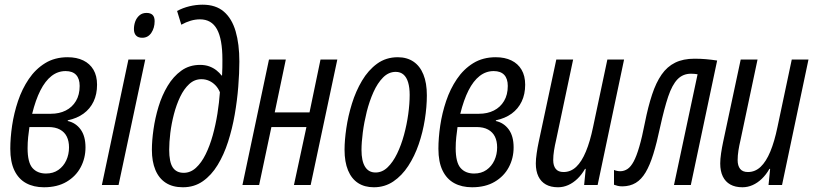

<svg xmlns="http://www.w3.org/2000/svg" viewBox="-20 -789 3475 819"><path d="M167.5 9.8Q123.5 9.8 91.3 -7.8Q59.1 -25.4 41.5 -61.8Q23.9 -98.1 23.9 -154.3Q23.9 -200.7 31.7 -253.7Q39.6 -306.6 56.9 -358.2Q74.2 -409.7 102.8 -451.9Q131.3 -494.1 172.4 -519.5Q213.4 -544.9 268.6 -544.9Q307.1 -544.9 335.2 -531.2Q363.3 -517.6 378.7 -491.5Q394 -465.3 394 -427.7Q394 -387.2 379.2 -356Q364.3 -324.7 336.4 -304.4Q308.6 -284.2 269.5 -275.9L268.6 -272.9Q302.7 -265.6 323.7 -237.1Q344.7 -208.5 344.7 -160.2Q344.7 -114.3 324.2 -75.7Q303.7 -37.1 264.2 -13.7Q224.6 9.8 167.5 9.8ZM176.3 -48.8Q207 -48.8 229 -64.2Q251 -79.6 262.7 -105Q274.4 -130.4 274.4 -160.2Q274.4 -187 264.9 -206.3Q255.4 -225.6 235.8 -236.3Q216.3 -247.1 186.5 -247.1H105.5Q102.5 -227.5 100.1 -204.3Q97.7 -181.2 97.7 -156.7Q97.7 -96.2 118.4 -72.5Q139.2 -48.8 176.3 -48.8ZM117.2 -303.7H197.3Q232.9 -303.7 260.5 -317.6Q288.1 -331.5 304 -358.2Q319.8 -384.8 319.8 -422.4Q319.8 -453.1 304.7 -469.5Q289.6 -485.8 259.8 -485.8Q226.6 -485.8 199.7 -464.8Q172.9 -443.8 152.3 -403.3Q131.8 -362.8 117.2 -303.7Z M414.6 0 527.8 -535.2H599.6L485.8 0ZM586.9 -627.9Q569.3 -627.9 560.3 -637.5Q551.3 -647 551.3 -665Q551.3 -682.1 557.1 -697.8Q563 -713.4 575 -723.6Q586.9 -733.9 605 -733.9Q622.1 -733.9 630.9 -725.3Q639.6 -716.8 639.6 -698.7Q639.6 -669.9 625.5 -648.9Q611.3 -627.9 586.9 -627.9Z M760.3 9.8Q716.3 9.8 687 -9.3Q657.7 -28.3 642.8 -64.2Q627.9 -100.1 627.9 -149.9Q627.9 -189.5 634.8 -237.5Q641.6 -285.6 656.2 -334Q670.9 -382.3 695.1 -422.6Q719.2 -462.9 753.4 -487.5Q787.6 -512.2 833.5 -512.2Q855 -512.2 872.6 -505.9Q890.1 -499.5 903.3 -489Q916.5 -478.5 925.3 -466.8H927.2Q928.2 -482.4 928.5 -501.2Q928.7 -520 928.7 -534.7Q928.7 -622.1 905.5 -664.3Q882.3 -706.5 833 -706.5Q813.5 -706.5 793.5 -700.7Q773.4 -694.8 753.4 -683.6L735.4 -742.2Q759.8 -755.4 787.8 -762.2Q815.9 -769 844.2 -769Q900.4 -769 934.8 -739.5Q969.2 -710 985.1 -655.5Q1001 -601.1 1001 -526.4Q1001 -477.1 996.3 -418.7Q991.7 -360.4 981.2 -300Q970.7 -239.7 952.9 -184.3Q935.1 -128.9 908.4 -85.2Q881.8 -41.5 845.2 -15.9Q808.6 9.8 760.3 9.8ZM763.7 -51.8Q792.5 -51.8 815.9 -73.2Q839.4 -94.7 857.2 -130.9Q875 -167 887.5 -211.9Q899.9 -256.8 907.5 -304.4Q915 -352.1 918 -395.5Q911.1 -412.6 899.2 -425Q887.2 -437.5 872.1 -444.3Q856.9 -451.2 838.9 -451.2Q809.6 -451.2 787.1 -430.4Q764.6 -409.7 748.5 -376Q732.4 -342.3 721.9 -302Q711.4 -261.7 706.5 -221.9Q701.7 -182.1 701.7 -150.4Q701.7 -97.7 717 -74.7Q732.4 -51.8 763.7 -51.8Z M1014.2 0 1127.4 -535.2H1199.2L1151.9 -309.6H1300.3L1347.2 -535.2H1418.9L1305.2 0H1233.9L1287.1 -247.1H1137.7L1085.4 0Z M1574.7 9.8Q1535.2 9.8 1507.3 -8.3Q1479.5 -26.4 1464.6 -62.3Q1449.7 -98.1 1449.7 -150.4Q1449.7 -190.4 1457.3 -242.2Q1464.8 -293.9 1481.2 -346.9Q1497.6 -399.9 1524.2 -444.8Q1550.8 -489.7 1588.6 -517.3Q1626.5 -544.9 1676.8 -544.9Q1715.8 -544.9 1743.7 -526.1Q1771.5 -507.3 1786.1 -471.2Q1800.8 -435.1 1800.8 -382.3Q1800.8 -333.5 1792.2 -279.3Q1783.7 -225.1 1766.1 -173.8Q1748.5 -122.6 1721.4 -81.1Q1694.3 -39.6 1657.7 -14.9Q1621.1 9.8 1574.7 9.8ZM1582 -53.2Q1610.4 -53.2 1633.3 -75.2Q1656.2 -97.2 1673.8 -133.5Q1691.4 -169.9 1703.4 -213.9Q1715.3 -257.8 1721.4 -302.2Q1727.5 -346.7 1727.5 -384.3Q1727.5 -415.5 1720.9 -437.5Q1714.4 -459.5 1701.2 -470.9Q1688 -482.4 1668 -482.4Q1637.7 -482.4 1614 -458.5Q1590.3 -434.6 1573 -396Q1555.7 -357.4 1544.4 -312.5Q1533.2 -267.6 1527.6 -224.4Q1522 -181.2 1522 -149.4Q1522 -102.5 1537.1 -77.9Q1552.2 -53.2 1582 -53.2Z M1993.7 9.8Q1949.7 9.8 1917.5 -7.8Q1885.3 -25.4 1867.7 -61.8Q1850.1 -98.1 1850.1 -154.3Q1850.1 -200.7 1857.9 -253.7Q1865.7 -306.6 1883.1 -358.2Q1900.4 -409.7 1929 -451.9Q1957.5 -494.1 1998.5 -519.5Q2039.6 -544.9 2094.7 -544.9Q2133.3 -544.9 2161.4 -531.2Q2189.5 -517.6 2204.8 -491.5Q2220.2 -465.3 2220.2 -427.7Q2220.2 -387.2 2205.3 -356Q2190.4 -324.7 2162.6 -304.4Q2134.8 -284.2 2095.7 -275.9L2094.7 -272.9Q2128.9 -265.6 2149.9 -237.1Q2170.9 -208.5 2170.9 -160.2Q2170.9 -114.3 2150.4 -75.7Q2129.9 -37.1 2090.3 -13.7Q2050.8 9.8 1993.7 9.8ZM2002.4 -48.8Q2033.2 -48.8 2055.2 -64.2Q2077.1 -79.6 2088.9 -105Q2100.6 -130.4 2100.6 -160.2Q2100.6 -187 2091.1 -206.3Q2081.5 -225.6 2062 -236.3Q2042.5 -247.1 2012.7 -247.1H1931.6Q1928.7 -227.5 1926.3 -204.3Q1923.8 -181.2 1923.8 -156.7Q1923.8 -96.2 1944.6 -72.5Q1965.3 -48.8 2002.4 -48.8ZM1943.4 -303.7H2023.4Q2059.1 -303.7 2086.7 -317.6Q2114.3 -331.5 2130.1 -358.2Q2146 -384.8 2146 -422.4Q2146 -453.1 2130.9 -469.5Q2115.7 -485.8 2085.9 -485.8Q2052.7 -485.8 2025.9 -464.8Q1999 -443.8 1978.5 -403.3Q1958 -362.8 1943.4 -303.7Z M2360.4 9.8Q2329.6 9.8 2308.6 -2Q2287.6 -13.7 2276.6 -36.4Q2265.6 -59.1 2265.6 -91.8Q2265.6 -110.4 2269.3 -135.5Q2272.9 -160.6 2277.8 -183.1L2353 -535.2H2424.8L2352.1 -191.4Q2346.7 -168.9 2343.3 -147.2Q2339.8 -125.5 2339.8 -106Q2339.8 -82 2350.6 -68.6Q2361.3 -55.2 2383.8 -55.2Q2414.6 -55.2 2438 -77.4Q2461.4 -99.6 2479.2 -142.6Q2497.1 -185.5 2509.8 -247.1L2570.8 -535.2H2642.1L2529.3 0H2471.7L2478.5 -68.8H2475.6Q2461.4 -43.9 2443.1 -26.4Q2424.8 -8.8 2403.8 0.5Q2382.8 9.8 2360.4 9.8Z M2635.7 5.9Q2623.5 5.9 2615.2 3.9Q2606.9 2 2599.1 -1V-64Q2605 -61.5 2611.8 -60.1Q2618.7 -58.6 2627 -58.6Q2643.1 -59.1 2657 -68.4Q2670.9 -77.6 2683.1 -100.3Q2695.3 -123 2707 -163.3Q2718.8 -203.6 2731 -266.1Q2744.6 -334.5 2761.5 -385.5Q2778.3 -436.5 2802 -470.7Q2825.7 -504.9 2859.9 -521.7Q2894 -538.6 2942.4 -538.6Q2968.3 -538.6 2991 -536.6Q3013.7 -534.7 3039.1 -530.8L2926.8 0H2855L2955.6 -472.2Q2949.2 -473.1 2942.6 -473.9Q2936 -474.6 2927.7 -474.6Q2893.1 -474.6 2870.1 -450.9Q2847.2 -427.2 2830.3 -377.2Q2813.5 -327.1 2795.9 -247.1Q2781.7 -179.7 2766.8 -131.8Q2752 -84 2733.9 -53.7Q2715.8 -23.4 2691.9 -9Q2668 5.4 2635.7 5.9Z M3147 9.8Q3116.2 9.8 3095.2 -2Q3074.2 -13.7 3063.2 -36.4Q3052.2 -59.1 3052.2 -91.8Q3052.2 -110.4 3055.9 -135.5Q3059.6 -160.6 3064.5 -183.1L3139.6 -535.2H3211.4L3138.7 -191.4Q3133.3 -168.9 3129.9 -147.2Q3126.5 -125.5 3126.5 -106Q3126.5 -82 3137.2 -68.6Q3147.9 -55.2 3170.4 -55.2Q3201.2 -55.2 3224.6 -77.4Q3248 -99.6 3265.9 -142.6Q3283.7 -185.5 3296.4 -247.1L3357.4 -535.2H3428.7L3315.9 0H3258.3L3265.1 -68.8H3262.2Q3248 -43.9 3229.7 -26.4Q3211.4 -8.8 3190.4 0.5Q3169.4 9.8 3147 9.8Z"/></svg>

Font: Open Sans Condensed
Style: Italic
Weight: 400
Width: 3
Italic angle: -12°
Designer: Monotype Design Team
Foundry: Monotype Imaging Inc.
Version: Version 3.000